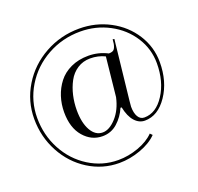

<svg xmlns="http://www.w3.org/2000/svg" viewBox="-137 -909 1133 1099"><g transform="rotate(-20 429.5 -360.0)"><path d="M624 -636 620 -602V-601L584 -273Q581 -240 581 -239Q581 -200 594.5 -177.5Q608 -155 632 -155Q704 -155 754.5 -233.5Q805 -312 805 -423Q805 -510 758 -583.5Q711 -657 630 -700Q549 -743 454 -743Q345 -743 253 -692Q161 -641 107.5 -553Q54 -465 54 -362Q54 -257 101.5 -168.5Q149 -80 231 -28.5Q313 23 409 23Q471 23 532 1Q593 -21 629 -58L642 -45Q604 -6 539 17.5Q474 41 409 41Q308 41 222 -13Q136 -67 86 -160Q36 -253 36 -362Q36 -470 92 -562Q148 -654 244.5 -707.5Q341 -761 454 -761Q554 -761 639 -716Q724 -671 773.5 -593Q823 -515 823 -423Q823 -305 766 -221Q709 -137 629 -137Q594 -137 567.5 -166.5Q541 -196 529 -254H522Q501 -205 462.5 -170.5Q424 -136 371 -136Q304 -136 257 -190.5Q210 -245 210 -340Q210 -389 224.5 -434Q239 -479 267.5 -516Q296 -553 343 -575Q390 -597 450 -597Q511 -597 566 -569Q588 -569 597 -578Q606 -587 611 -611L614 -638ZM544 -559Q503 -579 455 -579Q411 -579 376.5 -556.5Q342 -534 322 -496.5Q302 -459 292 -415.5Q282 -372 282 -326Q282 -249 308.5 -202.5Q335 -156 379 -156Q420 -156 461.5 -201.5Q503 -247 519 -320Z"/></g></svg>

Font: FoglihtenNo06
Style: Regular
Weight: 500
Designer: gluk (gluksza@wp.pl)
Foundry: gluk (gluksza@wp.pl)
Version: Version 0.76